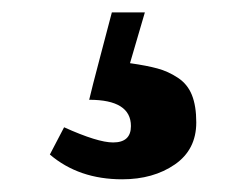

<svg xmlns="http://www.w3.org/2000/svg" viewBox="-20 -20 393 310"><path d="M160.6 0H213.9L189.9 82Q217.3 85.9 234.4 90.6Q251.5 95.2 267.1 105.5Q282.7 115.7 289.8 133.3Q296.9 150.9 296.9 177.7Q296.9 221.7 262.2 245.6Q227.5 269.5 177.2 269.5Q107.4 269.5 60.5 229.5L83.5 185.5Q137.7 210 162.6 210Q191.4 210 191.4 183.6Q191.4 141.1 124 141.1Q127.9 124 142.1 70.3Z"/></svg>

Font: Coda
Style: Regular
Weight: 400
Designer: vernon adams
Foundry: vernon adams
Version: Version 2.001; ttfautohint (v0.8) -r 50 -G 200 -x